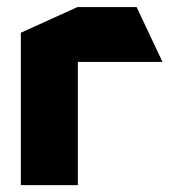

<svg xmlns="http://www.w3.org/2000/svg" viewBox="-20 -539 496 559"><path d="M40.7 0V-443.7L205.7 -518.5H206.7V0ZM206.7 -358.7V-518.5H377.7L452.6 -359.7V-358.7Z"/></svg>

Font: Foldit Thin
Style: Regular
Weight: 100
Designer: Sophia Tai
Foundry: Sophia Tai
Version: Version 1.003